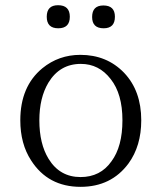

<svg xmlns="http://www.w3.org/2000/svg" viewBox="-20 -722 629 748"><path d="M293 -508.3Q396 -508.3 463.4 -438.5Q530.3 -368.2 530.3 -253.4Q530.3 -153.3 480.5 -85Q413.1 5.9 293.9 5.9Q167 5.9 101.1 -97.2Q59.1 -161.6 59.1 -253.4Q59.1 -385.3 145 -456.1Q209 -508.3 293 -508.3ZM294.9 -473.1Q212.9 -473.1 168.5 -399.9Q133.3 -340.8 133.3 -253.4Q133.3 -161.6 169.4 -103Q212.9 -32.2 293.9 -32.2Q371.1 -32.2 414.1 -93.3Q457 -150.9 457 -253.4Q457 -356.4 411.1 -414.1Q365.7 -473.1 294.9 -473.1ZM206.1 -701.7Q252 -701.7 252 -656.7Q252 -611.8 207 -611.8Q162.1 -611.8 162.1 -656.7Q162.1 -701.7 206.1 -701.7ZM382.8 -700.7Q427.7 -700.7 427.7 -656.7Q427.7 -611.8 383.8 -611.8Q338.9 -611.8 338.9 -655.8Q338.9 -700.7 382.8 -700.7Z"/></svg>

Font: I.MingCP
Style: Regular
Weight: 400
Designer: I.Font Project
Version: Version 8.000; Sep 06, 2022